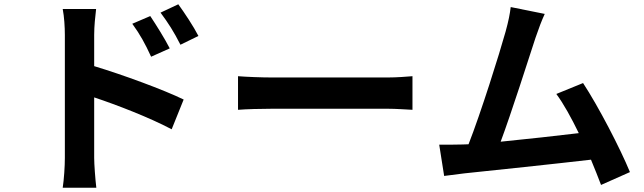

<svg xmlns="http://www.w3.org/2000/svg" viewBox="-20 -819 3010 897"><path d="M907 -651C884 -696 842 -759 813 -799L730 -760C767 -710 791 -673 823 -610ZM773 -593C750 -638 710 -702 682 -744L598 -708C635 -657 657 -617 686 -554ZM420 -656C420 -698 425 -742 429 -777H273C280 -741 283 -692 283 -656V-81C283 -42 279 19 273 58H430C425 17 420 -53 420 -81V-364C528 -328 678 -270 782 -215L838 -354C746 -399 553 -470 420 -510Z M1092 -306C1129 -309 1196 -311 1253 -311H1790C1832 -311 1883 -307 1907 -306V-463C1881 -461 1836 -457 1790 -457H1253C1201 -457 1128 -460 1092 -463Z M2923 -15C2877 -127 2775 -323 2704 -431L2579 -380C2612 -336 2649 -269 2684 -197C2583 -185 2441 -169 2319 -157C2369 -291 2450 -545 2482 -643C2497 -687 2511 -724 2525 -754L2366 -786C2362 -753 2356 -722 2342 -671C2313 -567 2227 -293 2169 -145L2142 -144C2109 -143 2066 -143 2032 -143L2055 3C2087 -1 2124 -6 2149 -9C2275 -22 2578 -54 2741 -73C2759 -30 2775 11 2788 45Z"/></svg>

Font: Genne Gothic Bold
Style: Regular
Weight: 700
Designer: Ryoko NISHIZUKA (kana & ideographs); Paul D. Hunt (Latin, Greek & Cyrillic); Wenlong ZHANG (bopomofo); Sandoll Communica
Foundry: Adobe Systems Incorporated
Version: Version 1.004;PS 1.004;hotconv 16.6.51;makeotf.lib2.5.65220